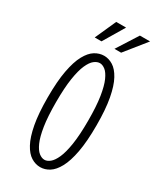

<svg xmlns="http://www.w3.org/2000/svg" viewBox="-226 -982 901 1071"><g transform="rotate(30 225.0 -446.0)"><path d="M226 11Q195.5 11 167.2 -6.5Q139 -24 116.8 -65Q94.5 -106 81.5 -175.2Q68.5 -244.5 68.5 -348Q68.5 -451 81.5 -520.2Q94.5 -589.5 116.8 -630.2Q139 -671 167.2 -688.5Q195.5 -706 226 -706Q256 -706 284 -688.5Q312 -671 334.2 -630.2Q356.5 -589.5 369.5 -520.2Q382.5 -451 382.5 -348Q382.5 -244.5 369.5 -175.2Q356.5 -106 334.2 -65Q312 -24 284 -6.5Q256 11 226 11ZM226 -36.5Q243 -36.5 261 -50.8Q279 -65 294.5 -99.5Q310 -134 319.5 -194.5Q329 -255 329 -348Q329 -440.5 319.5 -501Q310 -561.5 294.5 -596Q279 -630.5 261 -644.5Q243 -658.5 226 -658.5Q208.5 -658.5 190.2 -644.5Q172 -630.5 156.5 -596Q141 -561.5 131.5 -501Q122 -440.5 122 -348Q122 -255 131.5 -194.5Q141 -134 156.5 -99.5Q172 -65 190.2 -50.8Q208.5 -36.5 226 -36.5ZM255.5 -768 341.5 -903H407L298.5 -768ZM128.5 -768 189 -903H252.5L172 -768Z"/></g></svg>

Font: Trispace Condensed ExtraLight
Style: Regular
Weight: 200
Width: 3
Designer: Tyler Finck
Foundry: Etcetera Type Company
Version: Version 1.210; ttfautohint (v1.8.3)